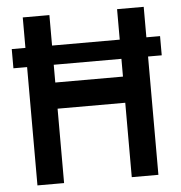

<svg xmlns="http://www.w3.org/2000/svg" viewBox="-51 -749 752 797"><g transform="rotate(-5 325.0 -350.0)"><path d="M634 -493H577V0H466V-310H184V0H73V-493H16V-573H73V-700H184V-573H466V-700H577V-573H634ZM466 -493H184V-419H466Z"/></g></svg>

Font: Cabin Condensed SemiBold
Style: Regular
Weight: 600
Width: 3
Designer: Pablo Impallari
Foundry: Pablo Impallari. http://www.impallari.com Igino Marini. http://www.ikern.com
Version: Version 2.001